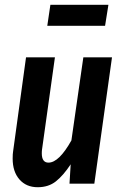

<svg xmlns="http://www.w3.org/2000/svg" viewBox="-20 -769 508 804"><path d="M33 -105Q33 -125 35 -136L89 -529H210L156 -143Q155 -137 155 -127Q155 -88 183 -88Q227 -88 279 -181L329 -529H449L375 0H271L276 -81Q245 -34 214 -9.5Q183 15 138 15Q90 15 61.5 -17.5Q33 -50 33 -105ZM420 -661H178L191 -749H434Z"/></svg>

Font: Fira Sans Extra Condensed Medium
Style: Italic
Weight: 500
Width: 3
Italic angle: -8°
Designer: Carrois Corporate & Edenspiekermann AG
Foundry: Carrois Corporate GbR & Edenspiekermann AG
Version: Version 4.203